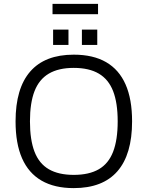

<svg xmlns="http://www.w3.org/2000/svg" viewBox="-20 -957 759 987"><path d="M359 10Q260 10 193.5 -28.5Q127 -67 93.5 -143Q60 -219 60 -333Q60 -503 135.5 -589.5Q211 -676 359 -676Q459 -676 525.5 -637.5Q592 -599 625.5 -523Q659 -447 659 -333Q659 -163 583.5 -76.5Q508 10 359 10ZM359 -58Q438 -58 488 -87Q538 -116 561.5 -177Q585 -238 585 -333Q585 -428 561.5 -488.5Q538 -549 488 -578.5Q438 -608 359 -608Q281 -608 231 -578.5Q181 -549 157.5 -488.5Q134 -428 134 -333Q134 -238 157.5 -177Q181 -116 231 -87Q281 -58 359 -58ZM401 -726V-805H480V-726ZM253 -726V-805H332V-726ZM250 -884V-937H484V-884Z"/></svg>

Font: Maven Pro
Style: Regular
Weight: 400
Designer: Joe Prince
Foundry: Joe Prince
Version: Version 2.103